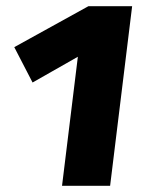

<svg xmlns="http://www.w3.org/2000/svg" viewBox="-20 -599 486 619"><path d="M180 0 231 -416 85 -333 26 -447 265 -579H406L335 0Z"/></svg>

Font: Qjlgwqiwhsfqbnnlvksmvfsycuq
Style: Regular
Weight: 700
Italic angle: -8°
Designer: Carrois Corporate & Edenspiekermann
Foundry: Carrois Corporate GbR & Edenspiekermann AG
Version: Version 2.001